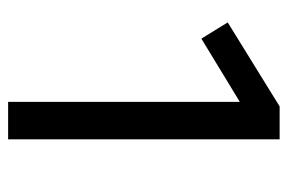

<svg xmlns="http://www.w3.org/2000/svg" viewBox="-138 -571 709 473"><g transform="rotate(90 216.5 -334.5)"><path d="M323.2 -668.9V0H231V-570.8L75.2 -476.1L35.2 -541L242.2 -668.9Z"/></g></svg>

Font: FiraGO
Style: Regular
Weight: 400
Designer: bBox Type
Foundry: bBox Type GmbH
Version: Version 1.001;PS 001.001;hotconv 1.0.88;makeotf.lib2.5.64775